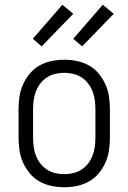

<svg xmlns="http://www.w3.org/2000/svg" viewBox="-20 -779 540 807"><path d="M250 8Q223 8 196.5 2.5Q170 -3 146.5 -16Q123 -29 105.5 -50Q88 -71 77 -95.5Q66 -120 62 -146.5Q58 -173 58 -200V-320Q58 -347 62 -373.5Q66 -400 77 -424.5Q88 -449 105.5 -470Q123 -491 146.5 -504Q170 -517 196.5 -522.5Q223 -528 250 -528Q277 -528 303.5 -522.5Q330 -517 353.5 -504Q377 -491 394.5 -470Q412 -449 423 -424.5Q434 -400 438 -373.5Q442 -347 442 -320V-200Q442 -173 438 -146.5Q434 -120 423 -95.5Q412 -71 394.5 -50Q377 -29 353.5 -16Q330 -3 303.5 2.5Q277 8 250 8ZM250 -47Q269 -47 288 -51.5Q307 -56 323 -66.5Q339 -77 350.5 -92Q362 -107 369 -125Q376 -143 378.5 -162Q381 -181 381 -200V-320Q381 -339 378.5 -358Q376 -377 369 -395Q362 -413 350.5 -428Q339 -443 323 -453.5Q307 -464 288 -468.5Q269 -473 250 -473Q231 -473 212 -468.5Q193 -464 177 -453.5Q161 -443 149.5 -428Q138 -413 131 -395Q124 -377 121.5 -358Q119 -339 119 -320V-200Q119 -181 121.5 -162Q124 -143 131 -125Q138 -107 149.5 -92Q161 -77 177 -66.5Q193 -56 212 -51.5Q231 -47 250 -47ZM325 -584 288 -616 412 -759 458 -721ZM155 -584 118 -616 242 -759 288 -721Z"/></svg>

Font: Iosevka Fixed Light
Style: Regular
Weight: 300
Monospace: yes
Designer: Belleve Invis
Foundry: Belleve Invis
Version: Version 32.3.0